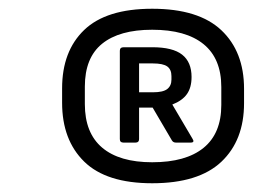

<svg xmlns="http://www.w3.org/2000/svg" viewBox="-20 -723 592 439"><path d="M328 -304Q223 -304 172.5 -353.5Q122 -403 122 -488V-521Q122 -606 172.5 -654.5Q223 -703 328 -703Q434 -703 486 -654Q538 -605 538 -520V-487Q538 -402 486 -353Q434 -304 328 -304ZM328 -352Q405 -352 445.5 -385Q486 -418 486 -483V-524Q486 -589 445.5 -622Q405 -655 328 -655Q253 -655 213.5 -623Q174 -591 174 -525V-485Q174 -419 213.5 -385.5Q253 -352 328 -352ZM262 -397Q254 -397 254 -405V-607Q254 -615 263 -615H328Q375 -615 396.5 -598Q418 -581 418 -547Q418 -523 407.5 -508Q397 -493 374 -484L420 -406Q426 -397 416 -397H382Q376 -397 373 -402L329 -477H298V-405Q298 -397 290 -397ZM298 -512H330Q353 -512 362.5 -519.5Q372 -527 372 -541V-549Q372 -564 362.5 -571Q353 -578 329 -578H298Z"/></svg>

Font: Sofia Sans Semi Condensed SemiBold
Style: Italic
Weight: 600
Italic angle: -9°
Version: Version 4.100